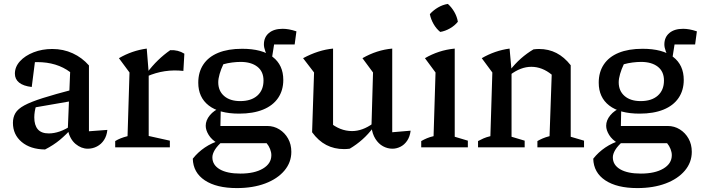

<svg xmlns="http://www.w3.org/2000/svg" viewBox="-20 -752 3577 980"><path d="M428 7Q395 7 366 -17Q337 -41 326 -89L338 -384Q270 -435 170 -435Q153 -435 135 -433Q117 -431 101 -427L161 -457L142 -308Q99 -313 77.5 -330.5Q56 -348 56 -376Q56 -411 82 -439.5Q108 -468 151.5 -485Q195 -502 247 -502Q303 -502 351 -480Q399 -458 434 -418V-82L528 -89Q525 -59 511 -37.5Q497 -16 475 -4.5Q453 7 428 7ZM210 11Q135 10 90.5 -27.5Q46 -65 46 -125Q46 -153 58.5 -174.5Q71 -196 104 -214Q137 -232 198.5 -251.5Q260 -271 356 -296V-238L131 -199L165 -214Q160 -199 157.5 -183Q155 -167 155 -153Q155 -113 173 -92Q191 -71 229 -71Q256 -71 285 -81Q314 -91 347 -113V-98Q318 -65 285.5 -38Q253 -11 210 11Z M916 -390Q819 -401 730 -362V-380Q757 -416 786.5 -444.5Q816 -473 849 -496Q869 -497 887 -492.5Q905 -488 921 -478ZM568 0V-32Q581 -40 596 -46Q611 -52 631 -57L641 -382L587 -455Q654 -494 729 -504L739 -380V-58L847 -34V0Z M1189 208Q1085 208 1025.5 168.5Q966 129 964 58Q990 25 1025.5 1Q1061 -23 1105 -36H1121Q1089 -8 1076.5 13Q1064 34 1064 51Q1064 90 1101.5 112Q1139 134 1207 134Q1279 134 1322 108.5Q1365 83 1365 40Q1365 25 1358.5 8.5Q1352 -8 1341 -21H1090Q1060 -39 1045 -63.5Q1030 -88 1030 -110Q1030 -138 1051 -163.5Q1072 -189 1107 -203L1105 -109H1344Q1378 -109 1406 -91.5Q1434 -74 1450.5 -44.5Q1467 -15 1467 23Q1467 77 1431.5 119Q1396 161 1333.5 184.5Q1271 208 1189 208ZM1201 -172Q1099 -172 1045.5 -213.5Q992 -255 992 -330Q992 -384 1018 -423Q1044 -462 1094 -482.5Q1144 -503 1216 -503Q1318 -503 1372 -461.5Q1426 -420 1426 -344Q1426 -291 1399.5 -252Q1373 -213 1322.5 -192.5Q1272 -172 1201 -172ZM1206 -236Q1262 -236 1293.5 -264Q1325 -292 1325 -341Q1325 -387 1293.5 -411.5Q1262 -436 1208 -436Q1188 -436 1164.5 -433Q1141 -430 1120 -424Q1108 -399 1101 -374.5Q1094 -350 1094 -332Q1094 -288 1124 -262Q1154 -236 1206 -236ZM1356 -449Q1342 -469 1334.5 -489.5Q1327 -510 1327 -525Q1327 -562 1352.5 -583.5Q1378 -605 1423 -605Q1438 -605 1455 -602Q1472 -599 1493 -592L1484 -525H1379L1367 -449Z M1982 -77 2076 -85Q2072 -54 2058 -33.5Q2044 -13 2024 -3Q2004 7 1983 7Q1958 7 1935 -5.5Q1912 -18 1896 -43.5Q1880 -69 1876 -105L1884 -382L1830 -455Q1903 -497 1982 -504ZM1765 7Q1757 8 1750 8.5Q1743 9 1736 9Q1686 9 1645.5 -12Q1605 -33 1573 -77L1661 -129Q1715 -83 1777 -83Q1830 -83 1884 -122L1886 -102Q1860 -67 1829.5 -40Q1799 -13 1765 7ZM1573 -77 1583 -382 1527 -455Q1605 -497 1680 -504V-91Z M2130 0V-32Q2144 -40 2159.5 -46.5Q2175 -53 2193 -57L2203 -382L2149 -455Q2183 -475 2221 -487.5Q2259 -500 2301 -504V-54L2368 -34V0ZM2266 -732Q2286 -714 2299.5 -690Q2313 -666 2317 -641Q2301 -621 2276.5 -607Q2252 -593 2227 -589Q2207 -605 2193 -629.5Q2179 -654 2174 -680Q2192 -700 2216 -714Q2240 -728 2266 -732Z M2420 0V-32Q2433 -39 2447.5 -45.5Q2462 -52 2483 -57L2493 -382L2439 -455Q2506 -494 2581 -504L2591 -392V-54L2658 -34V0ZM2723 0V-32Q2735 -39 2750 -45.5Q2765 -52 2785 -57L2796 -371L2893 -419V-54L2961 -34V0ZM2584 -370 2581 -391Q2608 -426 2638.5 -453Q2669 -480 2703 -500Q2710 -501 2717.5 -501.5Q2725 -502 2731 -502Q2780 -502 2820 -481.5Q2860 -461 2893 -419L2796 -371Q2747 -411 2692 -411Q2638 -411 2584 -370Z M3233 208Q3129 208 3069.5 168.5Q3010 129 3008 58Q3034 25 3069.5 1Q3105 -23 3149 -36H3165Q3133 -8 3120.5 13Q3108 34 3108 51Q3108 90 3145.5 112Q3183 134 3251 134Q3323 134 3366 108.5Q3409 83 3409 40Q3409 25 3402.5 8.5Q3396 -8 3385 -21H3134Q3104 -39 3089 -63.5Q3074 -88 3074 -110Q3074 -138 3095 -163.5Q3116 -189 3151 -203L3149 -109H3388Q3422 -109 3450 -91.5Q3478 -74 3494.5 -44.5Q3511 -15 3511 23Q3511 77 3475.5 119Q3440 161 3377.5 184.5Q3315 208 3233 208ZM3245 -172Q3143 -172 3089.5 -213.5Q3036 -255 3036 -330Q3036 -384 3062 -423Q3088 -462 3138 -482.5Q3188 -503 3260 -503Q3362 -503 3416 -461.5Q3470 -420 3470 -344Q3470 -291 3443.5 -252Q3417 -213 3366.5 -192.5Q3316 -172 3245 -172ZM3250 -236Q3306 -236 3337.5 -264Q3369 -292 3369 -341Q3369 -387 3337.5 -411.5Q3306 -436 3252 -436Q3232 -436 3208.5 -433Q3185 -430 3164 -424Q3152 -399 3145 -374.5Q3138 -350 3138 -332Q3138 -288 3168 -262Q3198 -236 3250 -236ZM3400 -449Q3386 -469 3378.5 -489.5Q3371 -510 3371 -525Q3371 -562 3396.5 -583.5Q3422 -605 3467 -605Q3482 -605 3499 -602Q3516 -599 3537 -592L3528 -525H3423L3411 -449Z"/></svg>

Font: Piazzolla Thin SemiBold
Style: Regular
Weight: 600
Version: Version 2.005